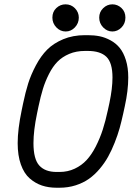

<svg xmlns="http://www.w3.org/2000/svg" viewBox="-20 -859 640 891"><path d="M387.7 -622.6H374Q333.5 -622.6 301.3 -608.9Q269 -595.2 247.1 -573Q225.1 -550.8 207.5 -516.1Q189.9 -481.4 179.2 -446.5Q168.5 -411.6 158.7 -365.2L151.9 -332.5Q135.3 -252.9 135.3 -194.8Q135.3 -120.6 162.4 -90.8Q189.5 -61 242.7 -61H255.9Q294.4 -61 326.7 -76.2Q358.9 -91.3 382.1 -116.5Q405.3 -141.6 424.6 -179.4Q443.8 -217.3 456.8 -257.3Q469.7 -297.4 480.5 -347.7L487.8 -381.3Q502 -448.7 502 -499.5Q502 -567.9 473.9 -595.2Q445.8 -622.6 387.7 -622.6ZM575.2 -499.5Q575.2 -439 559.1 -365.7L551.8 -332Q543.9 -295.9 535.2 -264.4Q526.4 -232.9 512.2 -197Q498 -161.1 481.9 -132.1Q465.8 -103 442.6 -75.4Q419.4 -47.9 392.8 -29.1Q366.2 -10.3 331.1 1Q295.9 12.2 255.9 12.2H242.7Q205.6 12.2 174.8 2Q144 -8.3 117.9 -31Q91.8 -53.7 76.9 -95.5Q62 -137.2 62 -194.8Q62 -258.3 80.6 -347.2L87.4 -379.9Q98.1 -431.2 110.8 -471.7Q123.5 -512.2 146.7 -555.9Q169.9 -599.6 199.2 -628.9Q228.5 -658.2 273.4 -677Q318.4 -695.8 374 -695.8H387.7Q417 -695.8 442.4 -690.7Q467.8 -685.5 492.9 -671.9Q518.1 -658.2 535.6 -636.7Q553.2 -615.2 564.2 -580.1Q575.2 -544.9 575.2 -499.5ZM501.5 -712.9Q477.1 -712.9 458.7 -731.9Q440.4 -751 440.4 -777.3Q440.4 -803.2 458.7 -821Q477.1 -838.9 501.5 -838.9Q525.4 -838.9 543.7 -821.8Q562 -804.7 562 -777.3Q562 -750 543.7 -731.4Q525.4 -712.9 501.5 -712.9ZM345.7 -777.3Q345.7 -751 327.6 -731.9Q309.6 -712.9 284.7 -712.9Q259.8 -712.9 241.5 -731.9Q223.1 -751 223.1 -777.3Q223.1 -804.7 241.5 -821.8Q259.8 -838.9 284.2 -838.9Q310.1 -838.9 327.9 -820.6Q345.7 -802.2 345.7 -777.3Z"/></svg>

Font: Anka/Coder
Style: Italic
Weight: 400
Italic angle: -12°
Monospace: yes
Version: Version 001.100